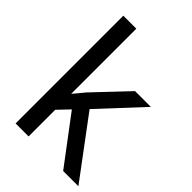

<svg xmlns="http://www.w3.org/2000/svg" viewBox="-219 -848 945 945"><g transform="rotate(45 253.5 -375.0)"><path d="M215.8 -244.6 159.2 -185.5V0H68.8V-750H159.2V-296.4L207.5 -354.5L372.1 -528.3H481.9L276.4 -307.6L505.9 0H399.9Z"/></g></svg>

Font: Vazir
Style: Regular
Weight: 400
Designer: Saber Rastikerdar
Foundry: Saber Rastikerdar
Version: Version 30.0.0